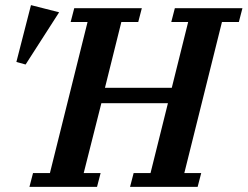

<svg xmlns="http://www.w3.org/2000/svg" viewBox="-20 -730 967 750"><path d="M109 -54H175L322 -644H256L270 -698H534L520 -644H454L390 -387H651L715 -644H649L663 -698H927L913 -644H847L700 -54H766L752 0H488L502 -54H568L636 -327H376L307 -54H373L359 0H95ZM101 -710 211 -682 80 -478 44 -488Z"/></svg>

Font: IBM Plex Serif SmBld
Style: Italic
Weight: 600
Italic angle: -14°
Designer: Mike Abbink, Paul van der Laan, Pieter van Rosmalen
Foundry: Bold Monday
Version: Version 3.001